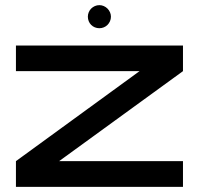

<svg xmlns="http://www.w3.org/2000/svg" viewBox="-20 -727 774 747"><path d="M691.9 -450.2 210 -100.1H691.9V0H42V-100.1L522.9 -450.2H42V-549.8H691.9ZM411.6 -662.1Q411.6 -652.8 408 -644.5Q404.3 -636.2 398.2 -630.1Q392.1 -624 383.8 -620.6Q375.5 -617.2 366.7 -617.2Q357.4 -617.2 349.1 -620.6Q340.8 -624 334.7 -630.1Q328.6 -636.2 325.2 -644.5Q321.8 -652.8 321.8 -662.1Q321.8 -670.9 325.2 -679.2Q328.6 -687.5 334.7 -693.6Q340.8 -699.7 349.1 -703.4Q357.4 -707 366.7 -707Q375.5 -707 383.8 -703.4Q392.1 -699.7 398.2 -693.6Q404.3 -687.5 408 -679.2Q411.6 -670.9 411.6 -662.1Z"/></svg>

Font: Bruno Ace
Style: Regular
Weight: 400
Designer: Astigmatic (AOETI)
Foundry: Astigmatic (AOETI)
Version: Version 1.000